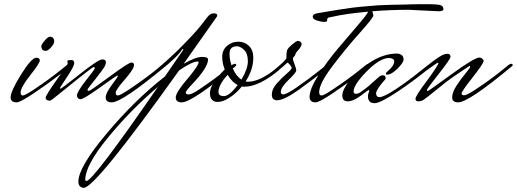

<svg xmlns="http://www.w3.org/2000/svg" viewBox="-20 -478 2479 921"><path d="M219.5 -302Q229 -302 234.5 -296Q240 -290 240 -279Q240 -268 225 -251Q210 -234 199 -234Q188 -234 183 -240.5Q178 -247 178 -255.5Q178 -264 194 -283Q210 -302 219.5 -302ZM302 -167Q310 -172 314.5 -172Q319 -172 319 -166V-163Q323 -163 265.5 -119Q208 -75 142.5 -31Q77 13 60 13Q31 13 31 -11Q31 -40 81 -120.5Q131 -201 154 -201Q171 -201 171 -188Q171 -175 125 -117Q79 -59 79 -34Q79 -20 89.5 -20Q100 -20 142 -48Q217 -98 280 -149Z M305 -174 303 -185Q303 -190 324 -190Q336 -190 336 -175Q336 -160 301.5 -108.5Q267 -57 267 -55Q267 -53 271 -53Q275 -53 363.5 -123Q452 -193 470 -193Q488 -193 488 -180.5Q488 -168 478 -152.5Q468 -137 436 -96.5Q404 -56 402 -53Q400 -50 400 -46Q400 -42 406.5 -42Q413 -42 505 -110Q597 -178 610 -178Q623 -178 623 -167Q623 -147 579 -97Q535 -47 535 -33.5Q535 -20 545.5 -20Q556 -20 598 -48Q673 -98 736 -149L758 -167Q766 -172 771.5 -172Q777 -172 777 -166V-163Q566 13 516 13Q487 13 487 -11Q487 -31 516 -70Q545 -109 545 -112.5Q545 -116 542.5 -116Q540 -116 460.5 -59Q381 -2 366 -2Q359 -2 354 -7.5Q349 -13 349 -19Q349 -37 392 -92Q435 -146 435 -151Q435 -156 429 -156Q422 -156 287 -46L237 -6Q224 5 217.5 5Q211 5 205 1.5Q199 -2 199 -9Q199 -16 216.5 -43Q234 -70 262 -109Q305 -167 305 -174Z M1113 -163Q902 13 852 13Q823 13 823 -10.5Q823 -34 878 -98.5Q933 -163 933 -181Q931 -183 929 -183Q901 -183 839 -140Q437 423 382 423Q371 423 363.5 415.5Q356 408 356 393Q356 324 492 162Q628 0 771 -111L859 -239V-240Q859 -243 855 -243Q835 -208 747 -138L718 -116L714 -131Q790 -193 855 -259Q920 -325 947 -360L974 -395Q988 -414 1005 -414Q1022 -414 1022 -404Q1022 -400 1019.5 -397Q1017 -394 996.5 -364.5Q976 -335 936 -278.5Q896 -222 861 -172Q919 -205 948.5 -205Q978 -205 978 -193Q978 -153 898 -70Q871 -42 871 -33.5Q871 -25 885.5 -25Q900 -25 937 -50Q1010 -99 1072 -149L1094 -167Q1101 -172 1107 -172Q1113 -172 1113 -166ZM395 390Q426 390 738 -62Q606 50 497.5 182.5Q389 315 389 384Q389 390 395 390Z M1170 -86Q1226 -86 1304 -149L1321 -144Q1223 -62 1152 -62Q1144 -62 1140 -63Q1113 -30 1081 -9.5Q1049 11 1025 11Q987 11 987 -31.5Q987 -74 1058 -145Q1046 -174 1046 -206Q1046 -238 1069 -258Q1092 -278 1122.5 -278Q1153 -278 1174 -258Q1195 -238 1195 -201Q1195 -144 1158 -87Q1162 -86 1170 -86ZM1138 -96Q1169 -148 1169 -184.5Q1169 -221 1151 -238.5Q1133 -256 1116 -256Q1081 -256 1081 -220Q1081 -184 1097 -148.5Q1113 -113 1138 -96ZM1028 -37Q1028 -17 1054 -17Q1080 -17 1120 -70Q1093 -84 1072 -119Q1028 -71 1028 -37Z M1545 -166Q1552 -171 1558 -171Q1564 -171 1564 -164V-162Q1489 -102 1416 -49.5Q1343 3 1309 3Q1284 3 1284 -24Q1284 -51 1308 -78Q1332 -105 1355.5 -125Q1379 -145 1379 -151.5Q1379 -158 1371.5 -166.5Q1364 -175 1359 -178Q1342 -161 1285 -116L1281 -131Q1344 -181 1354 -198V-207Q1354 -232 1359 -241Q1364 -250 1383 -266Q1402 -282 1409 -282Q1416 -282 1421.5 -277Q1427 -272 1427 -267Q1427 -262 1423.5 -255.5Q1420 -249 1416.5 -244.5Q1413 -240 1407 -233.5Q1401 -227 1399.5 -224.5Q1398 -222 1396.5 -216Q1395 -210 1390 -206Q1385 -202 1385 -196Q1385 -190 1393 -169.5Q1401 -149 1401 -139.5Q1401 -130 1364 -94.5Q1327 -59 1327 -37Q1327 -25 1338 -25Q1352 -25 1390 -50L1402 -58Q1467 -103 1524 -149Z M2084 -424 1941 -431Q1853 -431 1766 -424L1771 -404Q1771 -393 1706 -320.5Q1641 -248 1576 -162.5Q1511 -77 1511 -36Q1511 -20 1522.5 -20Q1534 -20 1575 -48Q1651 -98 1714 -149L1736 -167Q1743 -172 1748 -172Q1753 -172 1753 -166V-163Q1757 -163 1699.5 -119Q1642 -75 1576.5 -31Q1511 13 1494 13Q1465 13 1465 -13Q1465 -51 1507.5 -118Q1550 -185 1600.5 -244.5Q1651 -304 1696.5 -357Q1742 -410 1746 -422Q1636 -412 1577 -398L1557 -394Q1549 -393 1549 -379Q1549 -373 1535 -373Q1521 -373 1500.5 -379.5Q1480 -386 1480 -398Q1480 -410 1500 -414Q1648 -440 1710 -445.5Q1772 -451 1792.5 -452.5Q1813 -454 1856.5 -455Q1900 -456 1915 -456Q1960 -458 2020.5 -458Q2081 -458 2094 -453Q2107 -448 2107 -434Q2107 -424 2084 -424Z M1837 -120Q1831 -120 1831 -124.5Q1831 -129 1838 -135Q1871 -162 1871 -184Q1871 -198 1846 -200Q1801 -199 1738.5 -135Q1676 -71 1676 -39Q1676 -28 1688.5 -28Q1701 -28 1722 -45Q1741 -57 1793 -105Q1805 -117 1816 -117Q1830 -117 1830 -104Q1830 -99 1827 -96Q1824 -93 1816 -83.5Q1808 -74 1802 -66Q1784 -40 1784 -32Q1784 -12 1800 -12Q1821 -12 1879 -50.5Q1937 -89 1985 -128L2033 -166Q2040 -171 2046 -171Q2052 -171 2052 -164V-162Q1975 -97 1889.5 -40Q1804 17 1777 17Q1745 17 1745 -17Q1745 -25 1748 -32Q1751 -39 1751 -42Q1751 -45 1749 -46Q1746 -46 1710.5 -19Q1675 8 1648.5 8Q1622 8 1622 -20Q1622 -48 1659.5 -95.5Q1697 -143 1760 -182Q1823 -221 1883 -221Q1897 -221 1906.5 -214Q1916 -207 1916 -192.5Q1916 -178 1887 -149Q1858 -120 1837 -120Z M2439 -163Q2228 13 2178 13Q2149 13 2149 -11Q2149 -35 2170.5 -68Q2192 -101 2213.5 -126.5Q2235 -152 2235 -157Q2235 -162 2232 -162Q2139 -100 2121.5 -86Q2104 -72 2064.5 -40Q2025 -8 2013 0Q2001 8 1987 8Q1973 8 1973 -4Q1973 -18 2029 -92Q2083 -166 2083 -175Q2083 -177 2079.5 -177Q2076 -177 1993 -116L1989 -131Q2060 -188 2085 -204Q2110 -220 2125.5 -220Q2141 -220 2141 -205Q2141 -195 2084.5 -123.5Q2028 -52 2028 -46.5Q2028 -41 2031.5 -41Q2035 -41 2145.5 -121.5Q2256 -202 2280 -202Q2287 -202 2293.5 -196.5Q2300 -191 2300 -186Q2300 -174 2247 -106.5Q2194 -39 2194 -30Q2194 -21 2206.5 -21Q2219 -21 2260 -48Q2335 -97 2398 -149L2420 -167Q2427 -172 2433 -172Q2439 -172 2439 -166Z"/></svg>

Font: Mrs Saint Delafield
Style: Regular
Weight: 400
Designer: Alejandro Paul
Foundry: Alejandro Paul
Version: Version 1.000